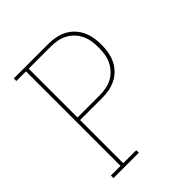

<svg xmlns="http://www.w3.org/2000/svg" viewBox="-200 -868 1001 1001"><g transform="rotate(-45 300.0 -367.5)"><path d="M62 0V-19H133V-716H62V-735H317Q343 -735 369 -730Q395 -725 418.5 -713Q442 -701 460.5 -681.5Q479 -662 490 -638.5Q501 -615 505.5 -588.5Q510 -562 510 -536Q510 -510 505.5 -483.5Q501 -457 490 -433.5Q479 -410 460.5 -390.5Q442 -371 418.5 -359Q395 -347 369 -342Q343 -337 317 -337H153V-19H249V0ZM153 -356H317Q341 -356 364.5 -360.5Q388 -365 408.5 -376Q429 -387 445.5 -405Q462 -423 472 -444Q482 -465 485.5 -488.5Q489 -512 489 -536Q489 -560 485.5 -583.5Q482 -607 472 -628.5Q462 -650 445.5 -667.5Q429 -685 408.5 -696Q388 -707 364.5 -711.5Q341 -716 317 -716H153Z"/></g></svg>

Font: Iosevka HT Thin Extended
Style: Regular
Weight: 100
Width: 7
Monospace: yes
Designer: Belleve Invis
Foundry: Belleve Invis
Version: Version 32.3.0; ttfautohint (v1.8.4)